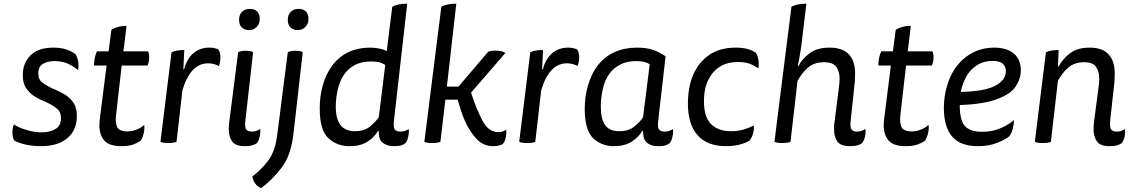

<svg xmlns="http://www.w3.org/2000/svg" viewBox="-20 -754 5974 1016"><path d="M53.7 -95.7Q45.9 -79.1 45.9 -54.7Q45.9 -53.7 45.9 -52.7Q45.9 -28.3 54.7 -10.7Q79.1 2.9 118.2 11.7Q158.2 19.5 197.3 19.5Q285.2 19.5 335.9 -22.5Q386.7 -64.5 386.7 -140.6Q386.7 -182.6 370.1 -208Q353.5 -233.4 329.1 -250Q313.5 -259.8 295.9 -268.6Q278.3 -276.4 261.7 -284.2Q230.5 -297.9 206.1 -315.4Q182.6 -332 182.6 -365.2Q182.6 -401.4 207 -416Q231.4 -430.7 269.5 -430.7Q304.7 -430.7 335 -418.9Q364.3 -406.2 392.6 -383.8Q395.5 -394.5 395.5 -405.3Q395.5 -417 393.6 -429.7Q388.7 -454.1 378.9 -467.8Q360.4 -482.4 331.1 -492.2Q301.8 -502 261.7 -502Q183.6 -502 142.6 -461.9Q100.6 -421.9 100.6 -356.4Q100.6 -314.5 117.2 -289.1Q133.8 -263.7 158.2 -247.1Q173.8 -236.3 190.4 -228.5Q208 -220.7 225.6 -212.9Q255.9 -199.2 279.3 -180.7Q302.7 -163.1 302.7 -128.9Q302.7 -87.9 273.4 -71.3Q245.1 -53.7 199.2 -53.7Q160.2 -53.7 120.1 -66.4Q79.1 -78.1 53.7 -95.7Z M493.2 -482.4Q486.3 -469.7 481.4 -447.3Q477.5 -425.8 477.5 -407.2Q500 -407.2 543.9 -407.2Q536.1 -341.8 510.7 -144.5Q508.8 -133.8 507.8 -119.1Q505.9 -104.5 505.9 -92.8Q505.9 -40 532.2 -9.8Q558.6 19.5 623 19.5Q654.3 19.5 678.7 12.7Q703.1 4.9 724.6 -9.8Q734.4 -24.4 740.2 -47.9Q746.1 -71.3 743.2 -92.8Q722.7 -75.2 700.2 -67.4Q677.7 -58.6 654.3 -58.6Q610.4 -58.6 599.6 -83Q588.9 -106.4 594.7 -149.4Q604.5 -235.4 624 -407.2Q658.2 -407.2 760.7 -407.2Q763.7 -414.1 766.6 -424.8Q769.5 -435.5 769.5 -451.2Q769.5 -463.9 767.6 -470.7Q765.6 -478.5 763.7 -482.4Q719.7 -482.4 632.8 -482.4Q637.7 -515.6 649.4 -617.2Q624 -617.2 604.5 -611.3Q585 -606.4 569.3 -595.7Q564.5 -557.6 554.7 -482.4Q539.1 -482.4 493.2 -482.4Z M955.1 -489.3Q933.6 -489.3 916 -486.3Q899.4 -483.4 887.7 -477.5Q868.2 -320.3 829.1 -3.9Q835 0 844.7 1Q854.5 2.9 871.1 2.9Q887.7 2.9 897.5 1Q908.2 0 914.1 -3.9Q924.8 -94.7 945.3 -276.4Q965.8 -345.7 1000 -382.8Q1033.2 -418.9 1082 -418.9Q1096.7 -418.9 1112.3 -415Q1127 -411.1 1137.7 -404.3Q1141.6 -412.1 1143.6 -423.8Q1146.5 -434.6 1146.5 -449.2Q1146.5 -464.8 1143.6 -474.6Q1140.6 -485.4 1135.7 -492.2Q1127.9 -496.1 1116.2 -499Q1105.5 -502 1087.9 -502Q1039.1 -502 1004.9 -473.6Q969.7 -445.3 954.1 -386.7Q953.1 -386.7 950.2 -386.7Q951.2 -412.1 955.1 -489.3Z M1319.3 -477.5Q1314.5 -481.4 1304.7 -483.4Q1294.9 -485.4 1280.3 -485.4Q1265.6 -485.4 1256.8 -483.4Q1247.1 -481.4 1240.2 -477.5Q1224.6 -355.5 1193.4 -111.3Q1192.4 -100.6 1191.4 -89.8Q1190.4 -80.1 1190.4 -71.3Q1190.4 -30.3 1209 -4.9Q1226.6 19.5 1277.3 19.5Q1298.8 19.5 1312.5 15.6Q1327.1 11.7 1338.9 3.9Q1348.6 -6.8 1353.5 -29.3Q1357.4 -43.9 1357.4 -56.6Q1357.4 -64.5 1356.4 -71.3Q1347.7 -65.4 1336.9 -61.5Q1327.1 -57.6 1313.5 -57.6Q1293.9 -57.6 1284.2 -67.4Q1274.4 -76.2 1278.3 -114.3Q1292 -235.4 1319.3 -477.5ZM1302.7 -707Q1276.4 -707 1260.7 -691.4Q1245.1 -675.8 1245.1 -649.4Q1245.1 -622.1 1259.8 -608.4Q1274.4 -594.7 1296.9 -594.7Q1322.3 -594.7 1337.9 -611.3Q1354.5 -627 1354.5 -653.3Q1354.5 -680.7 1339.8 -694.3Q1325.2 -707 1302.7 -707Z M1582 -477.5Q1577.1 -481.4 1567.4 -483.4Q1557.6 -485.4 1543 -485.4Q1528.3 -485.4 1519.5 -483.4Q1509.8 -481.4 1502.9 -477.5Q1484.4 -333 1447.3 -42Q1436.5 45.9 1399.4 95.7Q1362.3 144.5 1315.4 179.7Q1318.4 201.2 1331.1 217.8Q1343.8 235.4 1362.3 241.2Q1424.8 194.3 1472.7 129.9Q1520.5 65.4 1533.2 -48.8Q1549.8 -192.4 1582 -477.5ZM1560.5 -707Q1534.2 -707 1518.6 -691.4Q1502.9 -675.8 1502.9 -649.4Q1502.9 -622.1 1517.6 -608.4Q1532.2 -594.7 1554.7 -594.7Q1580.1 -594.7 1595.7 -611.3Q1612.3 -627 1612.3 -653.3Q1612.3 -680.7 1597.7 -694.3Q1583 -707 1560.5 -707Z M1984.4 -133.8Q1962.9 -103.5 1934.6 -82Q1905.3 -59.6 1859.4 -59.6Q1806.6 -59.6 1781.2 -92.8Q1756.8 -125 1756.8 -190.4Q1756.8 -233.4 1767.6 -282.2Q1779.3 -331.1 1805.7 -366.2Q1827.1 -394.5 1861.3 -412.1Q1896.5 -428.7 1945.3 -428.7Q1967.8 -428.7 1985.4 -424.8Q2002 -420.9 2018.6 -410.2Q2006.8 -318.4 1984.4 -133.8ZM2134.8 -734.4Q2109.4 -734.4 2089.8 -730.5Q2070.3 -726.6 2055.7 -717.8Q2045.9 -639.6 2026.4 -483.4Q2008.8 -493.2 1986.3 -497.1Q1964.8 -502 1937.5 -502Q1876 -502 1824.2 -478.5Q1772.5 -454.1 1734.4 -402.3Q1703.1 -357.4 1687.5 -300.8Q1671.9 -244.1 1671.9 -179.7Q1671.9 -64.5 1717.8 -22.5Q1763.7 19.5 1830.1 19.5Q1886.7 19.5 1923.8 -3.9Q1960.9 -27.3 1980.5 -61.5Q1982.4 -61.5 1984.4 -61.5Q1982.4 -16.6 2005.9 2Q2029.3 19.5 2063.5 19.5Q2085 19.5 2098.6 16.6Q2113.3 12.7 2125 3.9Q2134.8 -6.8 2139.6 -29.3Q2143.6 -43.9 2143.6 -56.6Q2143.6 -64.5 2142.6 -71.3Q2133.8 -65.4 2123 -61.5Q2113.3 -57.6 2099.6 -57.6Q2080.1 -57.6 2070.3 -67.4Q2060.5 -76.2 2064.5 -114.3Q2087.9 -320.3 2134.8 -734.4Z M2225.6 -3.9Q2231.4 0 2241.2 1Q2251 2.9 2267.6 2.9Q2284.2 2.9 2293.9 1Q2304.7 0 2310.5 -3.9Q2319.3 -78.1 2336.9 -226.6Q2352.5 -226.6 2402.3 -226.6Q2409.2 -200.2 2418.9 -170.9Q2427.7 -141.6 2440.4 -113.3Q2464.8 -59.6 2501 -19.5Q2537.1 19.5 2590.8 19.5Q2605.5 19.5 2618.2 16.6Q2631.8 13.7 2640.6 7.8Q2651.4 -2.9 2656.2 -26.4Q2659.2 -42 2659.2 -54.7Q2659.2 -61.5 2658.2 -68.4Q2650.4 -61.5 2640.6 -58.6Q2631.8 -54.7 2617.2 -54.7Q2565.4 -54.7 2533.2 -115.2Q2501 -175.8 2472.7 -263.7Q2533.2 -334 2654.3 -473.6Q2648.4 -478.5 2634.8 -482.4Q2621.1 -486.3 2600.6 -486.3Q2587.9 -486.3 2578.1 -484.4Q2568.4 -482.4 2563.5 -480.5Q2510.7 -418.9 2406.2 -295.9Q2390.6 -295.9 2344.7 -295.9Q2357.4 -405.3 2394.5 -734.4Q2369.1 -734.4 2349.6 -730.5Q2330.1 -726.6 2315.4 -717.8Q2285.2 -480.5 2225.6 -3.9Z M2853.5 -489.3Q2832 -489.3 2814.5 -486.3Q2797.9 -483.4 2786.1 -477.5Q2766.6 -320.3 2727.5 -3.9Q2733.4 0 2743.2 1Q2752.9 2.9 2769.5 2.9Q2786.1 2.9 2795.9 1Q2806.6 0 2812.5 -3.9Q2823.2 -94.7 2843.8 -276.4Q2864.3 -345.7 2898.4 -382.8Q2931.6 -418.9 2980.5 -418.9Q2995.1 -418.9 3010.7 -415Q3025.4 -411.1 3036.1 -404.3Q3040 -412.1 3042 -423.8Q3044.9 -434.6 3044.9 -449.2Q3044.9 -464.8 3042 -474.6Q3039.1 -485.4 3034.2 -492.2Q3026.4 -496.1 3014.6 -499Q3003.9 -502 2986.3 -502Q2937.5 -502 2903.3 -473.6Q2868.2 -445.3 2852.5 -386.7Q2851.6 -386.7 2848.6 -386.7Q2849.6 -412.1 2853.5 -489.3Z M3502 -456.1Q3471.7 -477.5 3435.5 -490.2Q3399.4 -502 3350.6 -502Q3286.1 -502 3232.4 -478.5Q3178.7 -455.1 3139.6 -403.3Q3107.4 -358.4 3090.8 -299.8Q3074.2 -242.2 3074.2 -177.7Q3074.2 -64.5 3119.1 -22.5Q3164.1 19.5 3227.5 19.5Q3284.2 19.5 3322.3 -3.9Q3359.4 -28.3 3378.9 -61.5Q3379.9 -61.5 3382.8 -61.5Q3381.8 -16.6 3404.3 2Q3425.8 19.5 3461.9 19.5Q3483.4 19.5 3497.1 16.6Q3511.7 12.7 3523.4 3.9Q3533.2 -6.8 3538.1 -29.3Q3542 -43.9 3542 -56.6Q3542 -64.5 3541 -71.3Q3532.2 -65.4 3521.5 -61.5Q3511.7 -57.6 3498 -57.6Q3478.5 -57.6 3468.8 -67.4Q3458 -76.2 3462.9 -114.3Q3475.6 -227.5 3502 -456.1ZM3382.8 -132.8Q3361.3 -102.5 3332 -81.1Q3302.7 -59.6 3257.8 -59.6Q3205.1 -59.6 3182.6 -91.8Q3159.2 -123 3159.2 -190.4Q3159.2 -234.4 3169.9 -283.2Q3180.7 -333 3208 -368.2Q3228.5 -395.5 3263.7 -413.1Q3297.9 -430.7 3346.7 -430.7Q3369.1 -430.7 3386.7 -426.8Q3404.3 -422.9 3418 -414.1Q3406.2 -320.3 3382.8 -132.8Z M3945.3 -8.8Q3958 -23.4 3964.8 -46.9Q3970.7 -70.3 3968.8 -89.8Q3943.4 -77.1 3914.1 -68.4Q3884.8 -59.6 3848.6 -59.6Q3780.3 -59.6 3742.2 -97.7Q3705.1 -134.8 3705.1 -218.8Q3705.1 -256.8 3712.9 -289.1Q3720.7 -321.3 3738.3 -349.6Q3759.8 -384.8 3795.9 -405.3Q3832 -425.8 3884.8 -425.8Q3918 -425.8 3943.4 -418Q3967.8 -409.2 3993.2 -392.6Q3995.1 -404.3 3995.1 -416Q3995.1 -425.8 3993.2 -436.5Q3989.3 -460.9 3979.5 -474.6Q3960 -488.3 3934.6 -495.1Q3908.2 -502 3874 -502Q3799.8 -502 3748 -472.7Q3696.3 -442.4 3666 -392.6Q3641.6 -353.5 3630.9 -305.7Q3620.1 -256.8 3620.1 -207Q3620.1 -95.7 3671.9 -38.1Q3722.7 19.5 3822.3 19.5Q3861.3 19.5 3891.6 11.7Q3921.9 3.9 3945.3 -8.8Z M4078.1 -3.9Q4084 0 4093.8 1Q4103.5 2.9 4120.1 2.9Q4136.7 2.9 4146.5 1Q4157.2 0 4163.1 -3.9Q4175.8 -111.3 4200.2 -326.2Q4222.7 -367.2 4255.9 -396.5Q4289.1 -424.8 4339.8 -424.8Q4388.7 -424.8 4406.2 -399.4Q4422.9 -374 4422.9 -338.9Q4422.9 -328.1 4421.9 -319.3Q4421.9 -309.6 4419.9 -297.9Q4412.1 -235.4 4396.5 -111.3Q4394.5 -100.6 4393.6 -89.8Q4393.6 -80.1 4393.6 -71.3Q4393.6 -30.3 4411.1 -4.9Q4428.7 19.5 4480.5 19.5Q4501 19.5 4515.6 15.6Q4530.3 11.7 4541 3.9Q4550.8 -6.8 4556.6 -29.3Q4560.5 -43.9 4560.5 -56.6Q4560.5 -64.5 4558.6 -71.3Q4548.8 -65.4 4539.1 -61.5Q4529.3 -57.6 4513.7 -57.6Q4496.1 -57.6 4486.3 -68.4Q4477.5 -78.1 4481.4 -114.3Q4488.3 -179.7 4502 -309.6Q4503.9 -322.3 4503.9 -335.9Q4504.9 -349.6 4504.9 -364.3Q4504.9 -431.6 4471.7 -466.8Q4437.5 -502 4370.1 -502Q4303.7 -502 4263.7 -471.7Q4222.7 -440.4 4205.1 -404.3Q4204.1 -404.3 4201.2 -404.3Q4209 -436.5 4214.8 -476.6Q4221.7 -516.6 4225.6 -555.7Q4233.4 -615.2 4247.1 -734.4Q4221.7 -734.4 4202.1 -730.5Q4182.6 -726.6 4168 -717.8Q4137.7 -480.5 4078.1 -3.9Z M4643.6 -482.4Q4636.7 -469.7 4631.8 -447.3Q4627.9 -425.8 4627.9 -407.2Q4650.4 -407.2 4694.3 -407.2Q4686.5 -341.8 4661.1 -144.5Q4659.2 -133.8 4658.2 -119.1Q4656.2 -104.5 4656.2 -92.8Q4656.2 -40 4682.6 -9.8Q4709 19.5 4773.4 19.5Q4804.7 19.5 4829.1 12.7Q4853.5 4.9 4875 -9.8Q4884.8 -24.4 4890.6 -47.9Q4896.5 -71.3 4893.6 -92.8Q4873 -75.2 4850.6 -67.4Q4828.1 -58.6 4804.7 -58.6Q4760.7 -58.6 4750 -83Q4739.3 -106.4 4745.1 -149.4Q4754.9 -235.4 4774.4 -407.2Q4808.6 -407.2 4911.1 -407.2Q4914.1 -414.1 4917 -424.8Q4919.9 -435.5 4919.9 -451.2Q4919.9 -463.9 4918 -470.7Q4916 -478.5 4914.1 -482.4Q4870.1 -482.4 4783.2 -482.4Q4788.1 -515.6 4799.8 -617.2Q4774.4 -617.2 4754.9 -611.3Q4735.4 -606.4 4719.7 -595.7Q4714.8 -557.6 4705.1 -482.4Q4689.5 -482.4 4643.6 -482.4Z M5381.8 -381.8Q5381.8 -439.5 5344.7 -470.7Q5307.6 -502 5240.2 -502Q5181.6 -502 5133.8 -478.5Q5085 -455.1 5050.8 -414.1Q5012.7 -369.1 4994.1 -308.6Q4974.6 -248 4974.6 -181.6Q4974.6 -83 5018.6 -31.2Q5062.5 19.5 5154.3 19.5Q5210.9 19.5 5253.9 2.9Q5296.9 -13.7 5320.3 -32.2Q5332 -45.9 5338.9 -71.3Q5345.7 -97.7 5345.7 -118.2Q5307.6 -87.9 5266.6 -72.3Q5225.6 -56.6 5176.8 -56.6Q5114.3 -56.6 5085.9 -86.9Q5058.6 -117.2 5058.6 -198.2Q5125 -200.2 5174.8 -209Q5224.6 -216.8 5260.7 -231.4Q5329.1 -256.8 5355.5 -297.9Q5381.8 -337.9 5381.8 -381.8ZM5064.5 -267.6Q5070.3 -298.8 5081.1 -323.2Q5090.8 -347.7 5104.5 -366.2Q5127.9 -398.4 5160.2 -415Q5192.4 -431.6 5232.4 -431.6Q5272.5 -431.6 5287.1 -416Q5302.7 -401.4 5302.7 -377Q5302.7 -330.1 5247.1 -300.8Q5192.4 -270.5 5064.5 -267.6Z M5456.1 -3.9Q5461.9 0 5471.7 1Q5481.4 2.9 5498 2.9Q5514.6 2.9 5524.4 1Q5535.2 0 5541 -3.9Q5553.7 -111.3 5578.1 -326.2Q5600.6 -368.2 5632.8 -396.5Q5666 -424.8 5716.8 -424.8Q5764.6 -424.8 5780.3 -399.4Q5796.9 -374 5796.9 -338.9Q5796.9 -328.1 5795.9 -319.3Q5795.9 -309.6 5793.9 -297.9Q5786.1 -235.4 5769.5 -111.3Q5768.6 -100.6 5767.6 -89.8Q5766.6 -80.1 5766.6 -71.3Q5766.6 -30.3 5785.2 -4.9Q5802.7 19.5 5853.5 19.5Q5875 19.5 5889.6 15.6Q5903.3 11.7 5915 3.9Q5924.8 -6.8 5930.7 -29.3Q5933.6 -43.9 5933.6 -56.6Q5933.6 -64.5 5932.6 -71.3Q5922.9 -65.4 5913.1 -61.5Q5903.3 -57.6 5887.7 -57.6Q5870.1 -57.6 5860.4 -68.4Q5851.6 -78.1 5854.5 -114.3Q5862.3 -179.7 5876 -309.6Q5877.9 -322.3 5877.9 -335.9Q5878.9 -349.6 5878.9 -364.3Q5878.9 -431.6 5845.7 -466.8Q5812.5 -502 5747.1 -502Q5680.7 -502 5641.6 -471.7Q5602.5 -441.4 5582 -402.3Q5581.1 -402.3 5578.1 -402.3Q5579.1 -423.8 5582 -489.3Q5560.5 -489.3 5543 -486.3Q5526.4 -483.4 5514.6 -477.5Q5495.1 -320.3 5456.1 -3.9Z"/></svg>

Font: cl
Style: Italic
Weight: 400
Designer: Mitja Miklavcic
Version: Version 7.504; 2011; Build 1022